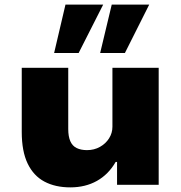

<svg xmlns="http://www.w3.org/2000/svg" viewBox="-20 -799 781 830"><path d="M284 11Q219 11 172 -14Q125 -39 99.5 -92Q74 -145 74 -229V-506H275V-241Q275 -209 284 -188.5Q293 -168 311.5 -159Q330 -150 356 -150Q387 -150 412 -164Q437 -178 451.5 -201Q466 -224 466 -251V-506H666V0H486V-99H480Q449 -45 399 -17Q349 11 284 11ZM413 -570 463 -779H625L520 -570ZM214 -570 263 -779H426L320 -570Z"/></svg>

Font: Nunito Sans 7pt SemiExpanded Black
Style: Regular
Weight: 900
Width: 6
Designer: Vernon Adams
Foundry: Vernon Adams
Version: Version 3.101;gftools[0.9.27]